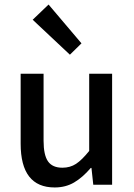

<svg xmlns="http://www.w3.org/2000/svg" viewBox="-20 -814 591 846"><path d="M71 0ZM71 -181V-489H172V-194Q172 -131 191.5 -103Q211 -75 255 -75Q289 -75 315 -92Q341 -109 373 -149V-489H474V0H391L383 -74H380Q344 -32 306.5 -10Q269 12 221 12Q71 12 71 -181ZM124 -727 194 -794 339 -623 288 -573Z"/></svg>

Font: Assistant SemiBold
Style: Regular
Weight: 600
Designer: Hebrew By Ben Nathan, Latin by Paul Hunt
Version: Version 2.001; ttfautohint (v1.6)